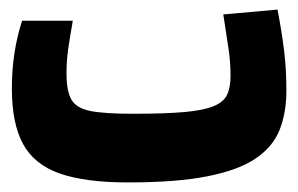

<svg xmlns="http://www.w3.org/2000/svg" viewBox="-20 -378 626 403"><path d="M248.5 4.9Q158.7 4.9 105.2 -13.9Q51.8 -32.7 28.3 -75.9Q4.9 -119.1 4.9 -192.4Q4.9 -268.6 26.4 -334.5H132.8Q126.5 -298.8 123 -274.2Q119.6 -249.5 119.6 -223.1Q119.6 -187 129.9 -168.9Q140.1 -150.9 169.9 -145Q199.7 -139.2 258.3 -139.2Q326.2 -139.2 366.9 -142.8Q407.7 -146.5 428.7 -155.3Q449.7 -164.1 456.8 -179.4Q463.9 -194.8 463.9 -218.8Q463.9 -247.6 459.7 -275.4Q455.6 -303.2 448.7 -347.7L562.5 -357.9Q571.8 -309.1 576.4 -271Q581.1 -232.9 581.1 -187Q581.1 -141.6 567.1 -106Q553.2 -70.3 517.1 -45.7Q481 -21 416 -8.1Q351.1 4.9 248.5 4.9Z"/></svg>

Font: Cascadia Mono
Style: Bold
Weight: 700
Monospace: yes
Designer: Aaron Bell
Foundry: Saja Typeworks
Version: Version 2404.023; ttfautohint (v1.8.4)